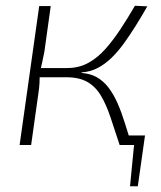

<svg xmlns="http://www.w3.org/2000/svg" viewBox="-20 -503 558 666"><path d="M483 -33 458 143H431L445 0H402L407 -33ZM491 -481Q471 -446 451 -414Q431 -382 410.5 -353.5Q390 -325 367.5 -303Q345 -281 319.5 -267.5Q294 -254 264 -252L262 -250Q293 -248 316 -235Q339 -222 356.5 -199Q374 -176 387.5 -145.5Q401 -115 412.5 -78Q424 -41 437 0H395Q378 -52 363.5 -95.5Q349 -139 330.5 -170.5Q312 -202 283.5 -218.5Q255 -235 210 -235L213 -267Q254 -267 286.5 -285Q319 -303 346 -333.5Q373 -364 398 -402Q423 -440 448 -483ZM156 -482 134 -324Q130 -304 126.5 -287.5Q123 -271 118 -250Q118 -232 117 -214.5Q116 -197 113 -178L88 0H48L116 -482ZM241 -267 237 -235H105L110 -267Z"/></svg>

Font: Exo 2 ExtraLight
Style: Italic
Weight: 250
Italic angle: -8°
Designer: Natanael Gama
Foundry: Natanael Gama
Version: Version 2.010